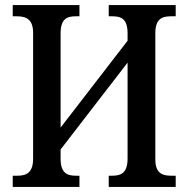

<svg xmlns="http://www.w3.org/2000/svg" viewBox="-20 -734 740 754"><path d="M30 0H292V-44H277C242 -44 218 -56 218 -111V-147L481 -488V-112C481 -56 457 -44 421 -44H407V0H670V-44H651C616 -44 590 -55 590 -108V-603C590 -659 615 -670 651 -670H670V-714H407V-670H421C457 -670 481 -659 481 -603V-574L218 -233V-603C218 -659 242 -670 277 -670H292V-714H30V-670H46C82 -670 110 -659 110 -605V-111C110 -56 84 -44 49 -44H30Z"/></svg>

Font: Noto Serif Condensed Medium
Style: Regular
Weight: 500
Width: 3
Designer: Monotype Design Team
Foundry: Monotype Imaging Inc.
Version: Version 2.015